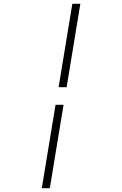

<svg xmlns="http://www.w3.org/2000/svg" viewBox="-20 -843 640 1006"><path d="M287 -386 359 -823H401L329 -386ZM199 143 271 -294H313L241 143Z"/></svg>

Font: Iosevka Extralight Extended
Style: Italic
Weight: 200
Width: 7
Italic angle: -9°
Monospace: yes
Designer: Belleve Invis
Foundry: Belleve Invis
Version: Version 32.5.0; ttfautohint (v1.8.4)